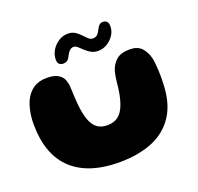

<svg xmlns="http://www.w3.org/2000/svg" viewBox="-118 -757 953 922"><g transform="rotate(-20 358.5 -296.0)"><path d="M341.5 36.5Q262.5 36.5 201.8 16.5Q141 -3.5 99.8 -42.5Q58.5 -81.5 37.2 -140Q16 -198.5 16 -276Q16 -296.5 18.2 -316Q20.5 -335.5 25 -353.5Q29.5 -371.5 35.5 -386.5Q51.5 -424 80.2 -444Q109 -464 149.5 -464Q189.5 -464 209.2 -451.2Q229 -438.5 235.8 -419.8Q242.5 -401 243 -383Q244 -371 244.2 -358.8Q244.5 -346.5 245.2 -334.5Q246 -322.5 246.8 -311.2Q247.5 -300 248.5 -290.5Q253 -245 264 -213.8Q275 -182.5 295.2 -166.5Q315.5 -150.5 348 -150.5Q377 -150.5 397.5 -163Q418 -175.5 431.2 -202Q444.5 -228.5 452.5 -269Q455.5 -283.5 457.2 -297.8Q459 -312 460.2 -326Q461.5 -340 463.8 -354.2Q466 -368.5 469.5 -382.5Q479.5 -415.5 503 -436Q526.5 -456.5 571.5 -456.5Q610.5 -456.5 631.2 -435.2Q652 -414 661 -378Q664 -363.5 665.5 -347.8Q667 -332 667.8 -315.5Q668.5 -299 668.8 -282Q669 -265 668 -248Q665.5 -149 624.8 -86Q584 -23 511.8 6.8Q439.5 36.5 341.5 36.5ZM250.5 -501Q238.5 -501 230.2 -507.8Q222 -514.5 222 -531.5Q222 -556 235.2 -578.2Q248.5 -600.5 270.5 -614.8Q292.5 -629 318.5 -629Q340 -629 354.8 -619.5Q369.5 -610 381 -597.5Q392.5 -585 402.8 -575.5Q413 -566 424.5 -566Q438 -566 446.5 -572.8Q455 -579.5 464 -598Q471 -612.5 478.2 -618.5Q485.5 -624.5 497.5 -624.5Q507.5 -624.5 515.5 -617.8Q523.5 -611 523.5 -592Q523.5 -568.5 509.8 -547.5Q496 -526.5 474.5 -513.8Q453 -501 429 -501Q408 -501 392.5 -510Q377 -519 365 -530.5Q353 -542 342.8 -551Q332.5 -560 322.5 -560Q311.5 -560 302.2 -551.2Q293 -542.5 285.5 -527Q278 -510.5 269.2 -505.8Q260.5 -501 250.5 -501Z"/></g></svg>

Font: Gluten
Style: Bold
Weight: 700
Designer: Tyler Finck
Foundry: Etcetera Type Company
Version: Version 1.204